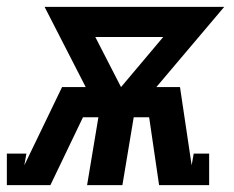

<svg xmlns="http://www.w3.org/2000/svg" viewBox="-62 -540 682 560"><path d="M-42 0V-92H15L9 -58L119 -286H188L68 -520H592L394 -286H463L497 -58L503 -92H548V0H402L373 -198H328L295 0H192L225 -198H180L85 0ZM291 -286 414 -432H216Z"/></svg>

Font: Iosevka Etoile SmBdObl
Style: Regular
Weight: 600
Italic angle: -9°
Designer: Belleve Invis
Foundry: Belleve Invis
Version: Version 15.5.2; ttfautohint (v1.8.4)